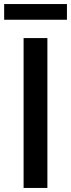

<svg xmlns="http://www.w3.org/2000/svg" viewBox="-54 -928 350 948"><path d="M62.5 0V-740H180V0ZM-33.5 -830.5V-908H276.5V-830.5Z"/></svg>

Font: Encode Sans Condensed SemiBold
Style: Regular
Weight: 600
Width: 3
Designer: Multiple Designers
Foundry: Impallari Type
Version: Version 3.000; ttfautohint (v1.8.3) -l 8 -r 50 -G 200 -x 14 